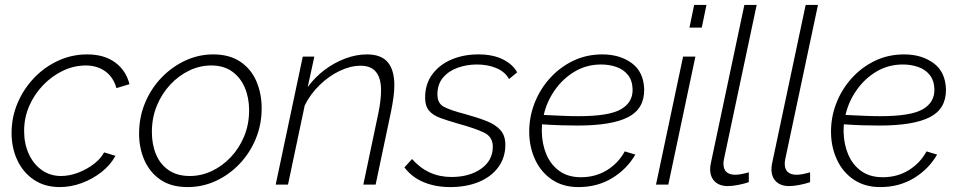

<svg xmlns="http://www.w3.org/2000/svg" viewBox="-20 -750 3899 780"><path d="M223 10Q162 10 118 -19.5Q74 -49 50.5 -99Q27 -149 27 -210Q27 -274 51.5 -331.5Q76 -389 118.5 -433.5Q161 -478 216.5 -503.5Q272 -529 334 -529Q403 -529 447.5 -496.5Q492 -464 506 -408L453 -392Q441 -436 408 -460Q375 -484 329 -484Q281 -484 236.5 -463Q192 -442 156 -405Q120 -368 99 -320Q78 -272 78 -218Q78 -166 97 -124.5Q116 -83 150 -59Q184 -35 228 -35Q262 -35 297.5 -48.5Q333 -62 361.5 -84Q390 -106 403 -131L449 -117Q429 -80 393 -51.5Q357 -23 312.5 -6.5Q268 10 223 10Z M742 10Q676 10 632.5 -19.5Q589 -49 567 -98.5Q545 -148 545 -207Q545 -274 569.5 -332.5Q594 -391 636.5 -435Q679 -479 733 -504Q787 -529 846 -529Q912 -529 956 -499.5Q1000 -470 1021.5 -420Q1043 -370 1043 -310Q1043 -244 1019 -186Q995 -128 953 -84Q911 -40 857 -15Q803 10 742 10ZM751 -35Q797 -35 840 -55Q883 -75 917.5 -111.5Q952 -148 972 -196.5Q992 -245 992 -302Q992 -353 974.5 -394Q957 -435 923 -459.5Q889 -484 838 -484Q792 -484 749 -463.5Q706 -443 671.5 -406Q637 -369 617 -320Q597 -271 597 -214Q597 -163 614 -122.5Q631 -82 665.5 -58.5Q700 -35 751 -35Z M1210 -520H1257L1230 -396Q1259 -436 1298 -465.5Q1337 -495 1382 -512Q1427 -529 1470 -529Q1529 -529 1555.5 -497Q1582 -465 1582 -404Q1582 -381 1578.5 -355Q1575 -329 1569 -299L1506 0H1456L1517 -290Q1528 -343 1528 -383Q1528 -483 1445 -483Q1404 -483 1360 -462Q1316 -441 1278.5 -404.5Q1241 -368 1218 -322L1150 0H1100Z M1809 10Q1749 10 1701 -10Q1653 -30 1623 -70L1654 -104Q1718 -31 1814 -31Q1887 -31 1934.5 -64.5Q1982 -98 1982 -154Q1982 -194 1947 -211Q1912 -228 1847 -246Q1801 -259 1769.5 -270.5Q1738 -282 1722.5 -301Q1707 -320 1707 -353Q1707 -409 1736.5 -448.5Q1766 -488 1815 -508.5Q1864 -529 1923 -529Q1983 -529 2023.5 -508.5Q2064 -488 2081 -456L2048 -429Q2031 -459 1996 -473.5Q1961 -488 1917 -488Q1877 -488 1840 -475Q1803 -462 1780 -435Q1757 -408 1757 -366Q1757 -330 1783.5 -316Q1810 -302 1868 -287Q1919 -273 1956 -258.5Q1993 -244 2013 -221.5Q2033 -199 2033 -162Q2033 -110 2004.5 -71Q1976 -32 1925.5 -11Q1875 10 1809 10Z M2330 10Q2268 10 2223.5 -19.5Q2179 -49 2155 -99.5Q2131 -150 2130 -210Q2129 -271 2150.5 -328Q2172 -385 2212.5 -430.5Q2253 -476 2307.5 -502.5Q2362 -529 2427 -529Q2498 -529 2546.5 -493.5Q2595 -458 2597 -387Q2598 -308 2531.5 -274Q2465 -240 2327 -240Q2296 -240 2260.5 -241Q2225 -242 2182 -245Q2181 -231 2181 -217Q2182 -164 2200 -122Q2218 -80 2253 -55Q2288 -30 2340 -30Q2399 -30 2445.5 -58.5Q2492 -87 2518 -135L2561 -122Q2527 -63 2467 -26.5Q2407 10 2330 10ZM2422 -488Q2363 -488 2315 -459.5Q2267 -431 2234 -384Q2201 -337 2189 -283Q2233 -281 2266.5 -279.5Q2300 -278 2330 -278Q2454 -278 2502.5 -306Q2551 -334 2550 -387Q2549 -423 2531 -445.5Q2513 -468 2484 -478Q2455 -488 2422 -488Z M2800 -730H2850L2831 -638H2781ZM2755 -520H2805L2695 0H2645Z M2937 6Q2903 6 2884 -12.5Q2865 -31 2865 -63Q2865 -75 2868 -88L3004 -730H3054L2921 -103Q2920 -98 2919.5 -93.5Q2919 -89 2919 -85Q2919 -40 2968 -40Q2978 -40 2993.5 -43Q3009 -46 3022 -50V-10Q3005 -4 2980 1Q2955 6 2937 6Z M3186 6Q3152 6 3133 -12.5Q3114 -31 3114 -63Q3114 -75 3117 -88L3253 -730H3303L3170 -103Q3169 -98 3168.5 -93.5Q3168 -89 3168 -85Q3168 -40 3217 -40Q3227 -40 3242.5 -43Q3258 -46 3271 -50V-10Q3254 -4 3229 1Q3204 6 3186 6Z M3556 10Q3494 10 3449.5 -19.5Q3405 -49 3381 -99.5Q3357 -150 3356 -210Q3355 -271 3376.5 -328Q3398 -385 3438.5 -430.5Q3479 -476 3533.5 -502.5Q3588 -529 3653 -529Q3724 -529 3772.5 -493.5Q3821 -458 3823 -387Q3824 -308 3757.5 -274Q3691 -240 3553 -240Q3522 -240 3486.5 -241Q3451 -242 3408 -245Q3407 -231 3407 -217Q3408 -164 3426 -122Q3444 -80 3479 -55Q3514 -30 3566 -30Q3625 -30 3671.5 -58.5Q3718 -87 3744 -135L3787 -122Q3753 -63 3693 -26.5Q3633 10 3556 10ZM3648 -488Q3589 -488 3541 -459.5Q3493 -431 3460 -384Q3427 -337 3415 -283Q3459 -281 3492.5 -279.5Q3526 -278 3556 -278Q3680 -278 3728.5 -306Q3777 -334 3776 -387Q3775 -423 3757 -445.5Q3739 -468 3710 -478Q3681 -488 3648 -488Z"/></svg>

Font: Raleway Light
Style: Italic
Weight: 300
Italic angle: -12°
Designer: Matt McInerney, Pablo Impallari, Rodrigo Fuenzalida
Foundry: Matt McInerney, Pablo Impallari, Rodrigo Fuenzalida
Version: Version 4.026